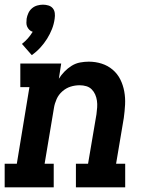

<svg xmlns="http://www.w3.org/2000/svg" viewBox="-24 -802 644 822"><path d="M112 -566 70 -614Q84 -625 95.5 -638Q107 -651 116 -666Q108 -668 102 -674Q96 -680 92.5 -687.5Q89 -695 89 -704Q89 -713 90 -722Q92 -734 97.5 -746Q103 -758 113 -766.5Q123 -775 135.5 -778.5Q148 -782 160 -782Q172 -782 183.5 -778.5Q195 -775 202 -766.5Q209 -758 210.5 -746Q212 -734 210 -722Q207 -699 198.5 -677.5Q190 -656 177.5 -636Q165 -616 148.5 -598Q132 -580 112 -566ZM-4 0V-101H48L102 -429H63V-530H238L228 -465Q238 -481 252 -495.5Q266 -510 283 -520.5Q300 -531 319 -534.5Q338 -538 356 -538Q385 -538 411.5 -529.5Q438 -521 458.5 -503.5Q479 -486 491 -462Q503 -438 508 -410.5Q513 -383 511.5 -354.5Q510 -326 506 -297L473 -101H512V0H301V-101H353L389 -313Q391 -328 392 -342.5Q393 -357 391 -371Q389 -385 383.5 -397.5Q378 -410 368.5 -419.5Q359 -429 345.5 -433Q332 -437 317 -437Q297 -437 278 -431Q259 -425 243 -411Q227 -397 218.5 -378Q210 -359 207 -340L167 -101H206V0Z"/></svg>

Font: Iosevka Slab Extended Oblique
Style: Bold
Weight: 700
Width: 7
Italic angle: -9°
Monospace: yes
Designer: Belleve Invis
Foundry: Belleve Invis
Version: Version 11.1.1; ttfautohint (v1.8.3)